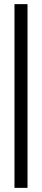

<svg xmlns="http://www.w3.org/2000/svg" viewBox="-20 -774 203 928"><path d="M50 134V-754H113V134Z"/></svg>

Font: Stick No Bills
Style: Regular
Weight: 400
Version: Version 2.000